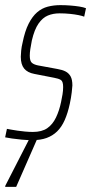

<svg xmlns="http://www.w3.org/2000/svg" viewBox="-29 -538 355 748"><path d="M97 8Q77 8 55.5 6Q34 4 17 1.5Q0 -1 -9 -3L-2 -36Q4 -35 14.5 -33Q25 -31 39 -29Q53 -27 68.5 -25.5Q84 -24 99 -24Q134 -24 155 -38.5Q176 -53 189 -80Q202 -107 209 -141Q212 -155 214.5 -170Q217 -185 217 -199Q217 -221 208 -226.5Q199 -232 182 -235L105 -250Q78 -255 65 -271Q52 -287 52 -317Q52 -325 53.5 -340.5Q55 -356 59 -372Q68 -417 82.5 -445.5Q97 -474 115.5 -490Q134 -506 157 -512Q180 -518 206 -518Q226 -518 245 -516.5Q264 -515 280 -512.5Q296 -510 306 -506L299 -473Q292 -476 277.5 -479Q263 -482 243.5 -484Q224 -486 203 -486Q178 -486 157.5 -477.5Q137 -469 121 -446Q105 -423 95 -380Q91 -360 89 -346Q87 -332 87 -321Q87 -300 95.5 -293Q104 -286 120 -283L196 -269Q214 -266 226.5 -259.5Q239 -253 246 -240.5Q253 -228 253 -205Q253 -200 250.5 -178.5Q248 -157 243 -134Q235 -97 223 -70Q211 -43 193.5 -26Q176 -9 152.5 -0.5Q129 8 97 8ZM-9 190 -8 185 96 -18H125L123 -13L34 190Z"/></svg>

Font: Saira ExtraCondensed Thin
Style: Italic
Weight: 250
Width: 2
Italic angle: -12°
Designer: Hector Gatti with collaboration of the Omnibus-Type team
Foundry: Omnibus-Type
Version: Version 1.101